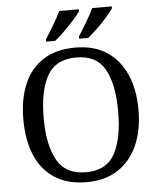

<svg xmlns="http://www.w3.org/2000/svg" viewBox="-61 -983 865 1045"><g transform="rotate(-5 371.0 -460.5)"><path d="M371 10Q265 10 195 -36Q125 -82 90.5 -165Q56 -248 56 -359Q56 -470 90.5 -552Q125 -634 195.5 -679.5Q266 -725 372 -725Q473 -725 542.5 -679.5Q612 -634 648.5 -551.5Q685 -469 685 -358Q685 -247 648.5 -164.5Q612 -82 542 -36Q472 10 371 10ZM371 -44Q483 -44 528.5 -127Q574 -210 574 -358Q574 -507 528.5 -589Q483 -671 372 -671Q260 -671 213.5 -589Q167 -507 167 -358Q167 -210 213.5 -127Q260 -44 371 -44ZM397 -784Q418 -816 442 -856.5Q466 -897 482 -931H589V-921Q579 -904 553.5 -875Q528 -846 498.5 -817.5Q469 -789 446 -771H397ZM217 -784Q238 -816 262 -856.5Q286 -897 302 -931H409V-921Q399 -904 373 -875Q347 -846 318 -817.5Q289 -789 266 -771H217Z"/></g></svg>

Font: Noto Serif Khitan Small Script
Style: Regular
Weight: 400
Designer: LIU Zhao, ZHANG Congyu, Kushim JIANG
Foundry: Guyu Beijing Co. Ltd.
Version: Version 1.000; ttfautohint (v1.8.4.7-5d5b)